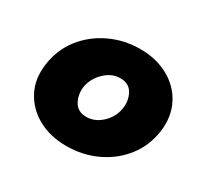

<svg xmlns="http://www.w3.org/2000/svg" viewBox="-108 -612 801 763"><g transform="rotate(30 292.0 -230.5)"><path d="M40 -230Q50 -302 92 -356Q134 -410 198 -440.5Q262 -471 337 -471Q410 -471 466 -440Q522 -409 550 -354.5Q578 -300 569 -230Q559 -158 517 -104Q475 -50 411 -20Q347 10 272 10Q199 10 143 -20.5Q87 -51 58.5 -105.5Q30 -160 40 -230ZM215 -229Q210 -191 226.5 -161Q243 -131 281 -130Q321 -129 353.5 -159Q386 -189 393 -231Q399 -269 382.5 -299.5Q366 -330 328 -331Q288 -332 255.5 -301.5Q223 -271 215 -229Z"/></g></svg>

Font: Jost* Heavy
Style: Italic
Weight: 800
Italic angle: -10°
Version: Version 3.7